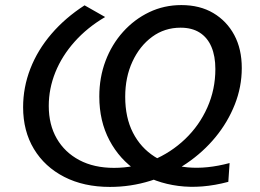

<svg xmlns="http://www.w3.org/2000/svg" viewBox="-20 -728 1023 756"><path d="M413 8Q310 8 233 -31.5Q156 -71 113.5 -141.5Q71 -212 71 -306Q71 -384 99.5 -457.5Q128 -531 182.5 -594.5Q237 -658 313 -707L394 -661Q324 -620 274 -564Q224 -508 198 -443.5Q172 -379 172 -311Q172 -237 203.5 -182.5Q235 -128 292.5 -97.5Q350 -67 429 -67Q509 -67 581 -97Q653 -127 709 -180.5Q765 -234 796.5 -305Q828 -376 828 -456Q828 -507 812.5 -543.5Q797 -580 766.5 -599.5Q736 -619 691 -619Q628 -619 579 -583Q530 -547 501.5 -485.5Q473 -424 473 -347Q473 -265 503.5 -205.5Q534 -146 589 -111Q644 -76 719 -69Q794 -62 884 -86L879 -12Q774 16 682 4Q590 -8 520.5 -54Q451 -100 411 -175.5Q371 -251 371 -348Q371 -423 395.5 -488Q420 -553 464.5 -602.5Q509 -652 567.5 -680Q626 -708 694 -708Q767 -708 820 -676.5Q873 -645 902.5 -590Q932 -535 932 -460Q932 -386 904.5 -316.5Q877 -247 828.5 -188Q780 -129 714.5 -84.5Q649 -40 572 -16Q495 8 413 8Z"/></svg>

Font: MOST Montserrat Medium
Style: Italic
Weight: 500
Italic angle: -11.3°
Designer: Julieta Ulanovsky
Foundry: Julieta Ulanovsky
Version: Version 8.000;March 11, 2024;FontCreator 15.0.0.2926 64-bit